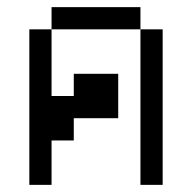

<svg xmlns="http://www.w3.org/2000/svg" viewBox="-20 -520 540 540"><path d="M62.5 -437.5V0H125Q125 0 125 -125H187.5V-187.5H312.5Q312.5 -187.5 312.5 -312.5H187.5V-250H125V-437.5ZM375 -437.5V0H437.5V-437.5ZM125 -437.5H375V-500H125Z"/></svg>

Font: BFUnifontExMono
Style: Regular
Weight: 500
Version: Version 15.0.06